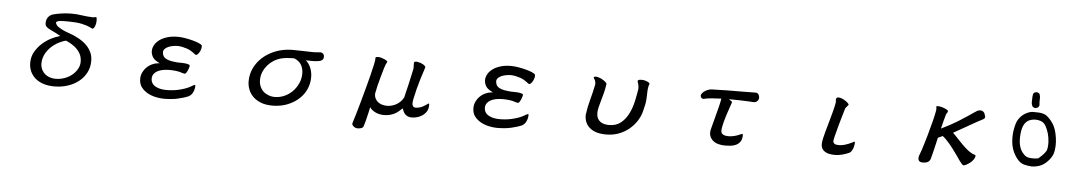

<svg xmlns="http://www.w3.org/2000/svg" viewBox="-41 -1114 9582 1722"><g transform="rotate(5 4750.0 -253.0)"><path d="M500 -554.7 545.9 -554.2Q605 -554.2 652.3 -543.9Q699.2 -533.7 723.1 -522Q724.6 -521.5 727.5 -519.5Q732.4 -516.6 737.5 -514.6Q742.7 -512.7 746.6 -511Q750.5 -509.3 752 -509.3Q756.8 -509.3 763.7 -518.1Q775.4 -533.7 779.8 -561Q781.7 -573.7 781.7 -586.9Q781.7 -600.1 777.3 -614.3Q776.4 -615.7 774.9 -615.7Q771 -615.7 765.6 -614.3Q751 -610.8 745.1 -610.8Q739.3 -610.8 733.9 -611.8Q687 -613.8 642.1 -620.6Q597.2 -627.4 550.8 -627.4Q501.5 -627.4 454.6 -619.6Q413.6 -612.8 392.1 -606.9Q383.3 -604.5 376 -601.6Q359.9 -593.8 350.3 -583.7Q340.8 -573.7 335.7 -562.5Q330.6 -551.3 329.1 -541Q327.6 -529.8 327.6 -524.7Q327.6 -519.5 328.1 -516.1Q328.6 -512.7 329.3 -509.3Q330.1 -505.9 331.5 -502.9Q334.5 -495.6 339.4 -490.7Q344.2 -485.8 350.6 -481.4Q362.8 -472.7 383.8 -462.9Q407.7 -452.6 469.7 -418.5L459 -415.5Q430.2 -408.2 389.2 -387.7Q348.1 -367.2 311 -334.5Q273.9 -301.8 247.6 -257.3Q221.2 -212.9 221.2 -155.3Q221.2 -115.2 236.3 -80.3Q251.5 -45.4 280.8 -19.3Q310.1 6.8 354 21.7Q397.9 36.6 456.1 36.6Q481 36.6 499 34.4Q517.1 32.2 528.8 29.8Q552.2 25.4 574.7 18.1Q630.9 0 672.9 -33.2Q715.3 -66.4 740.2 -113.8Q765.1 -161.1 765.1 -219.7Q765.1 -259.8 751.7 -291.3Q738.3 -322.8 717.8 -346.2Q697.3 -369.6 673.6 -386.5Q649.9 -403.3 629.9 -414.1Q573.2 -442.4 564.5 -443.8H563.5Q537.6 -453.1 513.9 -462.4Q490.2 -471.7 471.7 -481.9Q437 -501 428.2 -515.1Q425.8 -519 424.8 -522.5Q420.4 -528.8 420.4 -533.7Q420.4 -542 430.7 -546.4Q444.3 -552.2 463.6 -553.5Q482.9 -554.7 500 -554.7ZM671.4 -205.6Q671.4 -173.3 657.7 -146.5Q640.1 -111.3 609.9 -85.9Q579.6 -60.5 540.8 -46.6Q502 -32.7 461.9 -32.7Q427.7 -32.7 401.9 -43Q359.4 -59.1 337.9 -96.7Q321.8 -125 321.8 -159.2Q321.8 -208 348.1 -253.9Q379.9 -309.1 441.9 -347.2Q478.5 -369.1 523.9 -381.8Q551.8 -369.1 576.7 -354.5Q629.4 -322.8 654.3 -276.4Q667.5 -252.4 670.4 -221.2Q671.4 -213.4 671.4 -205.6Z M1696.3 -356Q1707 -356 1720.7 -374.8Q1734.4 -393.6 1739.7 -418Q1741.2 -422.9 1741.2 -427.7Q1741.2 -432.6 1740.7 -437.7Q1740.2 -442.9 1740.2 -445.3Q1735.4 -453.1 1712.6 -463.1Q1689.9 -473.1 1657.5 -481.9Q1625 -490.7 1587.6 -497.1Q1550.3 -503.4 1521 -503.4Q1464.4 -503.4 1423.3 -490.2Q1368.7 -473.1 1336.4 -440.9Q1320.8 -425.8 1312 -408.2Q1298.3 -381.8 1298.3 -356.4Q1298.3 -331.1 1312 -305.2Q1325.7 -279.8 1365.2 -259.8L1378.9 -252.9L1363.8 -251.5Q1335 -248.5 1308.6 -235.8Q1268.1 -216.3 1243.2 -180.7Q1234.9 -168.9 1228.5 -155.3Q1216.3 -128.9 1216.3 -97.7Q1216.3 -53.2 1239.3 -22.9Q1262.7 7.3 1296.6 25.9Q1330.6 44.4 1370.1 52.7Q1409.7 61 1441.4 61Q1516.1 61 1571.8 47.9Q1627.4 34.7 1661.1 20.5Q1688 7.3 1701.2 -21.2Q1714.4 -49.8 1714.4 -80.1Q1714.4 -83.5 1711.4 -86.4Q1710.4 -87.4 1709.5 -87.4Q1708.5 -87.4 1708 -86.9Q1702.1 -85.4 1689.9 -78.4Q1677.7 -71.3 1671.4 -67.6Q1665 -64 1661.6 -62.5Q1624.5 -43.5 1564 -29.8Q1515.1 -19 1457.3 -19Q1399.4 -19 1359.9 -41Q1318.8 -64 1318.8 -110.4Q1318.8 -134.3 1332 -151.9Q1356.4 -185.1 1414.6 -195.8Q1441.9 -200.7 1472.2 -200.7Q1502.4 -200.7 1533.2 -196.8Q1564.5 -192.9 1591.3 -182.6Q1597.2 -181.2 1603.3 -180.2Q1609.4 -179.2 1610.4 -179.2Q1616.2 -179.2 1622.6 -187.5Q1635.7 -205.1 1645 -235.8Q1648.9 -247.6 1648.9 -252.4Q1648.9 -257.3 1645.8 -260.5Q1642.6 -263.7 1635.3 -265.6Q1619.1 -271 1597.2 -272.5Q1575.2 -273.9 1561.5 -273.9Q1547.9 -273.9 1543 -273.9Q1538.1 -273.9 1533.7 -274.4Q1524.9 -274.9 1519 -275.9Q1443.4 -282.2 1416.5 -309.1Q1408.2 -317.4 1404.3 -328.1Q1398.9 -341.8 1398.9 -357.4Q1399.4 -373.5 1413.6 -386.7Q1438 -409.2 1484.9 -417.5Q1507.3 -421.4 1529.3 -421.4Q1567.4 -419.4 1609.9 -405.3Q1628.9 -398.4 1644.3 -389.9Q1659.7 -381.3 1669.9 -373Q1680.2 -364.7 1686.5 -360.4Q1692.9 -356 1696.3 -356Z M2682.1 -393.6Q2715.3 -392.1 2735.4 -392.1Q2793 -392.1 2816.9 -402.3Q2831.5 -408.7 2836.4 -418.5Q2840.3 -427.2 2840.3 -438.5Q2840.3 -440.9 2840.3 -442.9V-443.4Q2840.3 -452.1 2836.4 -458Q2832.5 -464.8 2827.4 -468.8Q2822.3 -472.7 2817.6 -474.4Q2813 -476.1 2811.5 -476.1Q2794.4 -476.1 2785.2 -474.6Q2770 -472.2 2752.2 -472.2Q2734.4 -472.2 2710.4 -472.7Q2686.5 -473.1 2660.6 -474.1Q2608.9 -476.1 2557.6 -476.1Q2441.4 -476.1 2346.7 -421.4Q2306.2 -397.9 2274.4 -366.2Q2237.3 -329.1 2214.8 -283.2Q2187 -226.6 2187 -162.1Q2187 -125 2200.4 -89.1Q2213.9 -53.2 2241.9 -25.1Q2270 2.9 2313.7 20.3Q2357.4 37.6 2418 37.6Q2485.4 37.6 2544.4 16.6Q2615.7 -9.3 2664.6 -58.1Q2696.8 -90.3 2717.3 -132.3Q2742.7 -184.6 2742.7 -247.1Q2742.7 -287.1 2729 -324.2Q2714.8 -360.8 2690.4 -385.7ZM2641.1 -182.6Q2612.3 -118.7 2556.2 -80.6Q2537.6 -68.4 2517.6 -59.6Q2476.6 -41.5 2432.6 -41.5Q2402.3 -41.5 2376 -51.8Q2320.8 -72.3 2298.8 -124Q2287.6 -150.4 2287.6 -182.6Q2287.6 -227.5 2307.1 -266.6Q2335.9 -324.2 2391.1 -360.4Q2408.7 -371.6 2428.2 -379.9Q2461.4 -394 2508.3 -398.9Q2538.1 -401.9 2576.2 -401.9H2577.1Q2625.5 -381.3 2643.1 -346.7Q2651.9 -329.6 2656.2 -311.5Q2660.6 -293.5 2660.6 -271.5Q2660.6 -249.5 2655.8 -226.6Q2650.9 -203.6 2641.1 -182.6Z M3649.4 -445.8 3650.4 -413.6Q3650.4 -402.3 3647.9 -392.6Q3633.3 -321.3 3618.7 -259.3L3589.8 -138.2Q3576.7 -113.3 3558.1 -96.4Q3539.6 -79.6 3519.5 -69.3Q3491.7 -55.2 3459.5 -51.3Q3450.7 -50.3 3440.9 -50.3Q3421.4 -50.3 3400.4 -55.7Q3356.4 -67.9 3336.9 -104Q3326.7 -123 3326.7 -149.4V-149.9Q3334.5 -192.9 3341.8 -221.7Q3349.6 -252 3361.8 -296.9Q3365.7 -314 3379.4 -359.4L3388.7 -390.1Q3396.5 -415 3400.4 -422.9Q3402.3 -426.8 3405.3 -431.2Q3410.6 -439.9 3410.6 -445.3L3407.7 -449.7Q3401.4 -456.5 3384.8 -463.9Q3373 -469.7 3356.9 -474.6Q3340.8 -479.5 3323.7 -479.5Q3305.7 -479.5 3301.3 -469.7Q3301.3 -467.8 3301.8 -466.3Q3302.2 -463.4 3302.2 -460Q3302.2 -434.6 3269 -302.2Q3254.4 -244.1 3236.3 -178.2L3201.7 -52.2Q3175.3 43 3148.9 126.5Q3146.5 132.3 3146.5 136.7Q3146.5 142.1 3149.4 147Q3154.8 156.2 3163.3 162.6Q3171.9 168.9 3180.9 171.6Q3189.9 174.3 3193.4 174.3Q3243.7 174.3 3250.5 148.9Q3263.2 112.3 3283.2 23.4L3291.5 -15.6L3293.5 -25.4L3299.3 -17.1L3309.1 -5.9Q3317.9 2.4 3326.7 7.8Q3357.9 27.3 3391.6 32.2Q3407.7 34.7 3418.9 34.7Q3450.7 34.7 3475.6 28.1Q3500.5 21.5 3520 11Q3539.6 0.5 3553.7 -12.2Q3568.4 -24.9 3585 -40L3587.4 -33.7Q3590.8 -22 3597.2 -9.8Q3609.9 16.1 3637.2 28.3Q3651.4 34.7 3671.9 34.7Q3688 34.7 3713.4 29.5Q3738.8 24.4 3761.7 9.8Q3785.2 -4.4 3802.2 -28.8Q3818.8 -53.2 3818.8 -91.8Q3818.8 -100.1 3816.4 -102.5L3814.9 -103Q3814.5 -103 3813 -103Q3808.6 -103 3802.7 -97.2Q3766.6 -71.3 3742.9 -63.7Q3719.2 -56.2 3702.6 -56.2Q3682.1 -56.2 3674.8 -67.9Q3668.5 -79.1 3668.5 -93.5Q3668.5 -107.9 3673.3 -132.3Q3690.4 -217.3 3719.7 -314Q3742.2 -386.2 3749.5 -407.2Q3750 -412.6 3753.4 -418Q3754.9 -419.9 3754.9 -421.9Q3754.9 -423.8 3754.4 -425.3Q3753.4 -437 3731 -449.7Q3709.5 -461.9 3683.1 -466.3Q3675.8 -467.8 3672.1 -467.8Q3668.5 -467.8 3666 -467.3Q3660.6 -467.3 3654.8 -465.3Q3651.4 -464.4 3650.4 -458.5Q3649.4 -452.6 3649.4 -445.8Z M4696.3 -356Q4707 -356 4720.7 -374.8Q4734.4 -393.6 4739.7 -418Q4741.2 -422.9 4741.2 -427.7Q4741.2 -432.6 4740.7 -437.7Q4740.2 -442.9 4740.2 -445.3Q4735.4 -453.1 4712.6 -463.1Q4689.9 -473.1 4657.5 -481.9Q4625 -490.7 4587.6 -497.1Q4550.3 -503.4 4521 -503.4Q4464.4 -503.4 4423.3 -490.2Q4368.7 -473.1 4336.4 -440.9Q4320.8 -425.8 4312 -408.2Q4298.3 -381.8 4298.3 -356.4Q4298.3 -331.1 4312 -305.2Q4325.7 -279.8 4365.2 -259.8L4378.9 -252.9L4363.8 -251.5Q4335 -248.5 4308.6 -235.8Q4268.1 -216.3 4243.2 -180.7Q4234.9 -168.9 4228.5 -155.3Q4216.3 -128.9 4216.3 -97.7Q4216.3 -53.2 4239.3 -22.9Q4262.7 7.3 4296.6 25.9Q4330.6 44.4 4370.1 52.7Q4409.7 61 4441.4 61Q4516.1 61 4571.8 47.9Q4627.4 34.7 4661.1 20.5Q4688 7.3 4701.2 -21.2Q4714.4 -49.8 4714.4 -80.1Q4714.4 -83.5 4711.4 -86.4Q4710.4 -87.4 4709.5 -87.4Q4708.5 -87.4 4708 -86.9Q4702.1 -85.4 4689.9 -78.4Q4677.7 -71.3 4671.4 -67.6Q4665 -64 4661.6 -62.5Q4624.5 -43.5 4564 -29.8Q4515.1 -19 4457.3 -19Q4399.4 -19 4359.9 -41Q4318.8 -64 4318.8 -110.4Q4318.8 -134.3 4332 -151.9Q4356.4 -185.1 4414.6 -195.8Q4441.9 -200.7 4472.2 -200.7Q4502.4 -200.7 4533.2 -196.8Q4564.5 -192.9 4591.3 -182.6Q4597.2 -181.2 4603.3 -180.2Q4609.4 -179.2 4610.4 -179.2Q4616.2 -179.2 4622.6 -187.5Q4635.7 -205.1 4645 -235.8Q4648.9 -247.6 4648.9 -252.4Q4648.9 -257.3 4645.8 -260.5Q4642.6 -263.7 4635.3 -265.6Q4619.1 -271 4597.2 -272.5Q4575.2 -273.9 4561.5 -273.9Q4547.9 -273.9 4543 -273.9Q4538.1 -273.9 4533.7 -274.4Q4524.9 -274.9 4519 -275.9Q4443.4 -282.2 4416.5 -309.1Q4408.2 -317.4 4404.3 -328.1Q4398.9 -341.8 4398.9 -357.4Q4399.4 -373.5 4413.6 -386.7Q4438 -409.2 4484.9 -417.5Q4507.3 -421.4 4529.3 -421.4Q4567.4 -419.4 4609.9 -405.3Q4628.9 -398.4 4644.3 -389.9Q4659.7 -381.3 4669.9 -373Q4680.2 -364.7 4686.5 -360.4Q4692.9 -356 4696.3 -356Z M5771 -451.2Q5771 -459.5 5756.3 -467.3Q5737.8 -477.1 5715.3 -480.5Q5706.1 -481.9 5695.8 -481.9Q5685.5 -481.9 5677.2 -479.7Q5668.9 -477.5 5666 -474.6Q5663.1 -471.7 5663.1 -466.8Q5663.1 -464.8 5663.8 -460.4Q5664.6 -456.1 5666.3 -451.4Q5668 -446.8 5670.4 -440.4Q5675.3 -423.8 5675.3 -398.4V-397.9Q5667.5 -345.7 5654.3 -285.4Q5641.1 -225.1 5615.2 -173.3Q5589.4 -121.1 5547.4 -86.7Q5505.4 -52.2 5440.4 -52.2Q5419.4 -52.2 5399.2 -56.9Q5378.9 -61.5 5363.3 -72.8Q5347.2 -84 5337.4 -103Q5327.6 -122.1 5327.6 -151.4Q5327.6 -174.3 5334.5 -202.9Q5341.3 -231.4 5351.1 -264.2Q5360.8 -296.9 5370.1 -333.5Q5379.4 -370.1 5385.3 -410.6Q5386.7 -413.1 5386.7 -415.5Q5386.7 -423.8 5374 -435.1Q5356 -451.2 5331.1 -462.4Q5304.2 -474.1 5283.2 -474.1Q5274.4 -474.1 5270.5 -470.2Q5267.6 -467.8 5267.1 -463.4Q5274.4 -452.6 5280.3 -441.4Q5286.6 -428.7 5286.6 -405.3V-404.8Q5271 -328.1 5252.4 -260.7Q5233.9 -193.4 5225.1 -123.5Q5225.1 -48.8 5276.4 -7.1Q5327.6 34.7 5421.9 34.7Q5483.4 34.7 5534.9 15.4Q5586.4 -3.9 5626 -36.1Q5665.5 -68.4 5693.1 -109.9Q5720.7 -151.4 5732.9 -196.3Q5752.4 -265.6 5755.4 -311Q5758.3 -356.4 5758.3 -386.7Q5758.3 -400.9 5762.2 -421.4Q5766.1 -441.9 5771 -450.7Q5771 -451.2 5771 -451.2Z M6645 -68.8Q6642.6 -77.1 6639.2 -77.1Q6638.7 -77.1 6638.7 -77.1Q6632.3 -76.2 6625 -72.3Q6567.9 -45.4 6515.6 -45.4Q6489.3 -45.4 6470.2 -54.7Q6449.7 -64.5 6449.7 -89.8Q6449.7 -103 6453.6 -124.8Q6457.5 -146.5 6463.9 -169.9Q6477.5 -220.2 6489.7 -255.4L6522.9 -353Q6521.5 -355.5 6521 -356Q6517.6 -358.9 6493.2 -376.5H6506.8Q6597.7 -376.5 6674.3 -372.1L6715.8 -369.6Q6737.3 -369.6 6750 -384.3Q6756.8 -391.6 6759.8 -402.8Q6761.2 -407.2 6761.2 -413.6Q6761.2 -418.9 6759.3 -426.8Q6755.9 -441.9 6746.3 -449.2Q6736.8 -456.5 6731.4 -456.5Q6706.1 -456.5 6672.9 -455.6Q6639.6 -454.6 6589.4 -454.6Q6539.1 -454.6 6471.2 -454.1Q6403.3 -453.6 6335.9 -450.7Q6316.4 -450.7 6299.3 -443.8Q6264.2 -430.7 6246.6 -407.7Q6238.8 -397.9 6237.8 -389.6Q6237.8 -386.7 6238.3 -382.3Q6240.7 -369.1 6252 -362.3Q6255.9 -359.9 6263.2 -359.9Q6264.6 -359.9 6267.1 -359.9Q6300.3 -368.2 6340.8 -371.1Q6360.8 -372.6 6376 -373Q6401.4 -374.5 6424.3 -376Q6418.5 -340.8 6408.2 -299.3Q6386.7 -213.4 6372.1 -161.1Q6358.4 -111.3 6354.5 -94.7Q6350.6 -78.1 6350.6 -62.5Q6350.6 -46.9 6355.5 -33.2Q6365.7 -7.3 6385.3 8.8Q6405.3 25.4 6433.1 32.7Q6461.4 40.5 6492.2 40.5Q6514.6 40.5 6541.5 38.1Q6568.4 35.6 6591.3 24.9Q6614.3 14.2 6629.9 -7.8Q6645 -29.3 6645 -68.8Z M7651.9 -89.4Q7649.9 -95.7 7647.5 -95.7Q7647 -95.7 7646.5 -95.7Q7639.6 -92.8 7631.8 -87.9Q7590.3 -67.4 7561.5 -59.8Q7532.7 -52.2 7510.7 -52.2Q7482.9 -52.2 7471.2 -60.5Q7458.5 -68.8 7458.5 -84Q7458.5 -103.5 7489.7 -216.8Q7502.4 -262.7 7515.6 -308.1L7536.6 -378.9Q7539.1 -387.7 7545.2 -395Q7551.3 -402.3 7555.2 -406.7Q7566.4 -418.5 7566.4 -422.4Q7566.4 -424.3 7563 -428.5Q7559.6 -432.6 7555.4 -437Q7551.3 -441.4 7542.5 -447.8Q7524.9 -460.9 7505.6 -469.5Q7486.3 -478 7469.2 -478Q7454.6 -478 7449.7 -464.4Q7448.2 -460 7448.2 -456.8Q7448.2 -453.6 7449 -449.2Q7449.7 -444.8 7449.7 -439Q7449.7 -433.1 7449.2 -427.7Q7446.8 -408.2 7430.7 -345.7Q7422.4 -313.5 7412.1 -277.3Q7383.8 -178.2 7378.9 -158.9Q7374 -139.6 7372.1 -132.3Q7370.1 -124 7365.7 -106.9Q7356.9 -70.3 7356.9 -47.9Q7356.9 -6.3 7388.7 16.1Q7420.4 38.6 7483.4 38.6Q7514.2 38.6 7545.4 30.3Q7574.7 22.9 7607.9 8.8Q7618.2 4.4 7626.5 -6.3Q7643.1 -27.3 7648.9 -60.1Q7651.9 -75.2 7651.9 -89.4Z M8458.5 -443.4Q8458.5 -447.8 8441.4 -456.8Q8424.3 -465.8 8402.8 -471.9Q8381.3 -478 8363.8 -478Q8352.5 -478 8351.1 -474.1Q8351.1 -473.6 8351.1 -473.1Q8351.1 -472.7 8351.6 -470.2Q8353.5 -459 8353.5 -453.6Q8353.5 -443.8 8352.1 -435.5Q8338.9 -360.4 8296.4 -210.9Q8284.7 -169.4 8273.9 -134.8L8254.9 -73.7Q8246.1 -47.4 8241.2 -36.1Q8231.9 -15.6 8231.9 1Q8231.9 18.6 8240.7 27.3Q8251 37.6 8275.9 37.6Q8300.8 37.6 8318.8 28.3Q8335.9 19.5 8343.3 -3.9Q8354 -44.4 8365.2 -90.8Q8383.8 -168 8389.6 -195.3Q8401.4 -201.2 8412.1 -205.6Q8422.9 -210 8428.2 -213.4L8430.7 -215.3Q8461.9 -191.9 8495.8 -151.4Q8529.8 -110.8 8568.8 -55.2Q8610.8 7.3 8624.5 21Q8634.3 30.8 8640.6 30.8Q8648.4 30.8 8665 22.5Q8682.1 13.7 8698.7 0.5Q8715.3 -12.7 8727.5 -30Q8739.7 -47.4 8739.7 -63.5Q8739.7 -67.4 8737.3 -69.3Q8734.9 -71.3 8730 -72.8L8716.8 -77.1Q8709 -80.1 8701.2 -85Q8667 -103 8617.7 -152.3Q8601.1 -168.5 8575.2 -196.3Q8549.3 -224.1 8540.5 -233.2Q8531.7 -242.2 8521 -252Q8608.9 -300.8 8637.2 -317.4Q8746.6 -380.4 8779.3 -396Q8780.8 -397 8781.7 -397.5Q8795.9 -406.2 8795.9 -418Q8795.9 -427.2 8787.6 -444.3V-445.3Q8787.6 -451.2 8777.8 -461.4Q8765.6 -473.1 8749 -473.1Q8736.3 -473.1 8724.9 -468.5Q8713.4 -463.9 8705.1 -456.5H8704.6Q8619.6 -398.4 8559.1 -360.8Q8487.3 -316.9 8418 -284.2L8409.7 -280.3Q8418.5 -317.4 8425.3 -343.3Q8432.1 -369.1 8442.9 -407.2Q8445.3 -416 8452.6 -424.8Q8458.5 -431.2 8458.5 -443.4Z M9447.8 -230.5Q9447.8 -277.3 9435.1 -332Q9420.9 -393.6 9385.5 -435.8Q9350.1 -478 9325.2 -488.3Q9300.8 -498.5 9273.4 -499.5Q9246.1 -500.5 9220.2 -500.5Q9194.3 -500.5 9161.6 -484.4Q9128.9 -468.3 9104.5 -438.7Q9080.1 -409.2 9070.8 -371.6Q9055.2 -311.5 9055.2 -260.3Q9055.2 -239.7 9057.1 -217.3Q9063 -150.9 9098.1 -94.7Q9128.4 -45.9 9163.6 -29.3Q9172.4 -25.4 9181.6 -22.9Q9215.3 -14.2 9252 -12.2Q9291 -14.2 9323.7 -26.4Q9357.9 -39.1 9389.4 -71.5Q9420.9 -104 9433.3 -135Q9445.8 -166 9447.8 -217.8Q9447.8 -224.1 9447.8 -230.5ZM9251 -85.4Q9204.1 -85.4 9183.6 -103Q9154.8 -127.9 9140.6 -158.7Q9122.6 -197.8 9122.6 -255.9Q9122.6 -287.6 9128.4 -321.8Q9143.1 -410.2 9208.5 -428.2Q9226.6 -433.6 9248.8 -433.6Q9271 -433.6 9291.5 -426.8Q9324.2 -417 9340.8 -386.7Q9376.5 -322.3 9380.4 -245.1Q9380.9 -236.8 9380.9 -229Q9380.9 -200.7 9375.5 -176.8Q9368.2 -145 9301.8 -89.4Q9272.9 -85.4 9251 -85.4ZM9272 -564.5Q9269.5 -582 9269.5 -596.4Q9269.5 -610.8 9270 -617.9Q9270.5 -625 9270.5 -628.4Q9270.5 -631.8 9270.3 -636.5Q9270 -641.1 9268.6 -647.5Q9266.6 -659.7 9261.2 -670.4L9243.2 -679.2Q9240.7 -679.7 9238.3 -679.7Q9222.7 -679.7 9211.9 -670.9Q9203.6 -660.2 9202.6 -640.1Q9200.7 -597.7 9200.7 -589.4Q9200.7 -565.4 9212.4 -546.9Q9222.7 -538.6 9236.3 -536.6Q9245.6 -538.1 9252.2 -541Q9258.8 -543.9 9263.2 -546.9Z"/></g></svg>

Font: Bakudai
Style: Light
Weight: 300
Version: Version 1.48